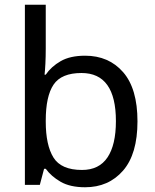

<svg xmlns="http://www.w3.org/2000/svg" viewBox="-20 -780 655 810"><path d="M173 -575Q173 -541 171.5 -511.5Q170 -482 168 -465H173Q196 -499 236 -522Q276 -545 339 -545Q439 -545 499.5 -475.5Q560 -406 560 -268Q560 -130 499 -60Q438 10 339 10Q276 10 236 -13Q196 -36 173 -68H166L148 0H85V-760H173ZM324 -472Q239 -472 206 -423Q173 -374 173 -271V-267Q173 -168 205.5 -115.5Q238 -63 326 -63Q398 -63 433.5 -116Q469 -169 469 -269Q469 -472 324 -472Z"/></svg>

Font: Noto Sans Bengali UI
Style: Regular
Weight: 400
Designer: Jelle Bosma - Monotype Design Team
Foundry: Monotype Imaging Inc.
Version: Version 2.003; ttfautohint (v1.8.4.7-5d5b)